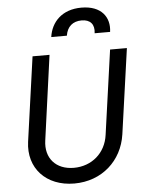

<svg xmlns="http://www.w3.org/2000/svg" viewBox="-65 -1053 835 1115"><g transform="rotate(-5 353.0 -495.0)"><path d="M323 12C484 12 603 -96 625 -248L695 -745H597L528 -254C514 -148 432 -79 328 -79C224 -79 161 -149 176 -252L244 -745H145L76 -253C55 -101 158 12 323 12ZM263 -847H354C362 -899 395 -928 447 -928C497 -928 523 -899 516 -847H606C618 -932 568 -1002 452 -1002C338 -1002 275 -933 263 -847Z"/></g></svg>

Font: Mluvka Medium
Style: Italic
Weight: 500
Italic angle: -8°
Designer: Modified by Jiří Krblich, Original typeface by Gumpita Rahayu
Foundry: Gumpita Rahayu & Jiří Krblich
Version: Version 2.000;Glyphs 3.1.1 (3134)